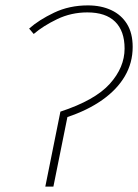

<svg xmlns="http://www.w3.org/2000/svg" viewBox="-20 -692 512 712"><path d="M148 0 204 -278Q332 -320 387 -381Q442 -442 442 -512Q442 -577 407 -611.5Q372 -646 304 -646Q244 -646 192 -621Q140 -596 105 -566L88 -586Q124 -618 180.5 -645Q237 -672 306 -672Q355 -672 392.5 -654.5Q430 -637 451 -603Q472 -569 472 -518Q472 -459 443 -409.5Q414 -360 359.5 -321.5Q305 -283 230 -258L178 0Z"/></svg>

Font: Source Sans Variable
Style: Italic
Weight: 200
Italic angle: -11°
Designer: Paul D. Hunt
Foundry: Adobe Systems Incorporated
Version: Version 3.006;hotconv 1.0.111;makeotfexe 2.5.65597